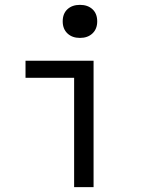

<svg xmlns="http://www.w3.org/2000/svg" viewBox="-20 -770 590 790"><path d="M285 0V-450H85V-520H365V0ZM309 -614Q277 -614 257.5 -632.5Q238 -651 238 -682Q238 -714 257.5 -732Q277 -750 309 -750Q341 -750 360.5 -732Q380 -714 380 -682Q380 -651 360.5 -632.5Q341 -614 309 -614Z"/></svg>

Font: M PLUS Code Latin SemiExpanded
Style: Regular
Weight: 400
Width: 6
Designer: Coji Morishita
Foundry: UNDERFOREST DESIGN
Version: Version 1.002; ttfautohint (v1.8.3)